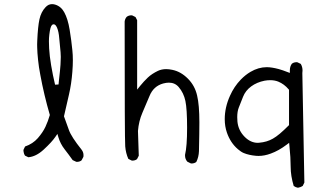

<svg xmlns="http://www.w3.org/2000/svg" viewBox="-20 -780 1540 916"><path d="M242.7 -376Q231.9 -421.4 224.1 -467.5Q216.3 -513.7 214.4 -549.3Q213.4 -566.4 213.4 -582.8Q213.4 -599.1 215.3 -614.7Q219.7 -652.8 228 -660.6Q231.4 -664.1 235.8 -664.1Q240.7 -664.1 244.4 -660.4Q248 -656.7 252 -648.4Q260.3 -628.9 262.7 -596.7Q265.1 -564.5 269 -530.8Q270 -521 270 -508.3Q270 -495.6 268.6 -471.2Q267.1 -446.8 261.2 -396.5L259.3 -377ZM346.7 -7.8Q360.4 -7.8 369.1 -15.1L377.9 -31.7Q378.4 -35.6 378.4 -39.6Q378.4 -53.7 369.6 -65.4Q319.8 -127.9 308.8 -159.7Q297.9 -191.4 285.2 -225.1L309.1 -329.1Q320.8 -379.4 325.2 -437.5Q327.6 -466.8 327.6 -492.7Q327.6 -518.6 325.2 -540.5Q320.8 -585.9 312.3 -638.2Q303.7 -690.4 286.6 -721.2Q271 -750 242.2 -758.3Q234.9 -760.3 228 -760.3Q210.4 -760.3 196.8 -745.1Q175.8 -722.7 168.2 -688Q160.6 -653.3 157.7 -585Q157.2 -575.2 157.2 -568.1Q157.2 -561 157.5 -551.8Q157.7 -542.5 158.7 -526.6Q159.7 -510.7 161.6 -494.1Q165 -460.4 172.4 -422.4Q189.9 -327.1 217.8 -231.4Q209 -201.2 196.8 -175Q184.6 -148.9 160.6 -121.1Q136.7 -93.8 99.6 -81.1L92.3 -65.9Q91.8 -64 91.8 -61.3Q91.8 -58.6 92.8 -54.7Q93.8 -45.9 99.1 -37.6L115.2 -29.8Q151.9 -32.7 188.5 -66.4Q228 -103 244.1 -127L253.9 -141.1L258.8 -124.5Q268.1 -93.8 287.8 -68.4Q307.6 -43 326.7 -16.1L343.3 -8.3Q345.2 -7.8 346.7 -7.8Z M893.6 0Q907.2 0 916.5 -7.3Q928.2 -30.3 929.2 -59.1Q930.2 -87.9 930.7 -138.7Q931.2 -189.5 931.2 -196.3Q931.2 -279.3 920.4 -324.2Q909.7 -371.6 876.2 -405Q842.8 -438.5 802.2 -446.8Q786.6 -450.2 772.9 -450.2Q751 -450.2 733.4 -441.9Q704.1 -427.7 685.5 -410.2Q666 -391.6 648.9 -370.6L634.3 -352.5V-683.6L626.5 -698.7L610.8 -706.5Q608.9 -707 607.4 -707Q593.3 -707 584 -699.2Q576.2 -689.9 574.7 -677.2Q574.7 -114.7 577.4 -81.8Q580.1 -48.8 592.3 -22L607.9 -14.2Q609.9 -13.7 611.3 -13.7Q625 -13.7 633.8 -21L642.1 -37.1L638.2 -155.3Q642.1 -202.1 659.2 -241.7Q675.8 -279.8 693.4 -322.3Q712.4 -369.1 758.8 -381.8Q773.4 -385.7 785.6 -385.7Q814.5 -385.7 832.5 -364.7Q856.4 -336.9 864.5 -298.3Q872.6 -259.8 872.6 -170.7Q872.6 -81.5 862.8 -41.5Q862.8 -39.6 862.8 -38.1Q862.8 -21.5 873.5 -8.8L890.1 -0.5Q892.1 0 893.6 0Z M1210 -98.6Q1175.8 -98.6 1147.5 -127Q1117.2 -157.2 1112.8 -199.2Q1111.8 -210.9 1111.8 -221.2Q1111.8 -248 1119.1 -266.6Q1128.9 -291 1139.6 -318.4Q1151.4 -348.1 1178.5 -367.9Q1205.6 -387.7 1242.2 -395Q1256.3 -397.5 1269.5 -397.5Q1290 -397.5 1307.6 -390.6Q1335.9 -378.9 1356.9 -354L1358.9 -351.6V-183.1Q1333.5 -157.7 1315.2 -142.3Q1296.9 -127 1282.2 -118.7Q1253.4 -102.1 1216.8 -99.1Q1213.4 -98.6 1210 -98.6ZM1423.3 -443.4Q1423.3 -460.9 1415 -475.1L1398.9 -482.9Q1397 -483.4 1393.1 -483.4Q1389.2 -483.4 1383.3 -481.7Q1377.4 -480 1372.1 -475.6Q1362.8 -462.4 1362.8 -444.3V-432.1Q1340.3 -440.9 1329.8 -444.3Q1319.3 -447.8 1309.1 -450.7Q1275.9 -459.5 1252.4 -459.5Q1212.9 -459.5 1174.8 -437Q1150.9 -422.9 1128.9 -400.4Q1096.7 -367.2 1077.1 -322.8Q1052.2 -267.6 1052.2 -211.4Q1052.2 -177.2 1062.5 -147.5Q1079.1 -99.1 1114.7 -68.4Q1129.9 -55.2 1143.1 -49.8Q1168 -39.6 1201.7 -36.6Q1207.5 -36.1 1213.4 -36.1Q1241.7 -36.1 1272 -47.4Q1309.6 -61 1347.7 -89.8L1359.4 -98.6L1360.8 -84Q1366.7 -27.8 1366.7 15.6Q1366.7 59.1 1381.3 107.4Q1390.1 113.8 1401.4 115.7Q1413.6 113.8 1424.3 106.9L1432.1 90.8L1422.4 -431.2Q1423.3 -437.5 1423.3 -443.4Z"/></svg>

Font: NaikaiFont
Style: Light
Weight: 300
Version: Version 1.89